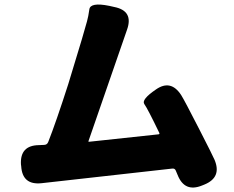

<svg xmlns="http://www.w3.org/2000/svg" viewBox="-20 -807 1040 852"><path d="M877 16Q799 48 768 -31L760 -50Q756 -60 745 -59L164 6Q79 15 74 -70L73 -77Q68 -162 153 -163L175 -164Q189 -164 194 -177Q229 -266 283 -434L343 -632Q355 -672 366 -712Q372 -733 376.5 -765.5Q381 -798 465 -781L487 -776Q573 -759 544 -676L373 -182Q371 -177 376 -178L684 -211Q689 -212 687 -217Q635 -325 620.5 -345Q606 -365 672 -410Q738 -456 784 -385Q798 -363 864 -234Q926 -113 932 -98Q965 -20 887 12Z"/></svg>

Font: Resource Han Rounded TW Heavy
Style: Regular
Weight: 900
Designer: Cyano Hao (round all glyphs); Ryoko NISHIZUKA 西塚涼子 (kana, bopomofo & ideographs); Paul D. Hunt (Latin, Greek & Cyrillic)
Foundry: Cyano Hao
Version: 0.990